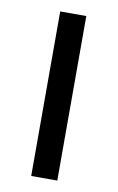

<svg xmlns="http://www.w3.org/2000/svg" viewBox="-68 -576 377 616"><g transform="rotate(10 120.5 -268.0)"><path d="M163 0H78V-536H163Z"/></g></svg>

Font: Noto Sans Khmer SemiCondensed
Style: Regular
Weight: 400
Width: 4
Designer: Danh Hong and the Monotype Design Team
Foundry: Monotype Imaging Inc.
Version: Version 2.004; ttfautohint (v1.8.4.7-5d5b)